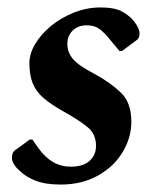

<svg xmlns="http://www.w3.org/2000/svg" viewBox="-20 -486 421 516"><path d="M143 10Q102 10 75.5 -0.5Q49 -11 34 -26Q12 -45 12 -62Q12 -68 14 -74Q16 -80 23 -84L60 -111H67L84 -87Q119 -38 170 -38Q203 -38 220.5 -53.5Q238 -69 238 -94Q238 -124 218 -142Q198 -160 148 -188Q116 -206 96.5 -223Q77 -240 68 -262Q59 -284 59 -317Q59 -342 75 -368.5Q91 -395 118 -417Q145 -439 179.5 -452.5Q214 -466 250 -466Q288 -466 308 -455Q328 -444 340 -429Q355 -410 355 -396Q355 -383 347 -378L308 -349H301L276 -379Q261 -398 247.5 -408Q234 -418 213 -418Q190 -418 175.5 -404Q161 -390 161 -368Q161 -345 176.5 -327Q192 -309 233 -288Q277 -264 305 -237Q333 -210 333 -159Q333 -116 309.5 -77Q286 -38 243 -14Q200 10 143 10Z"/></svg>

Font: Spectral
Style: Bold Italic
Weight: 700
Italic angle: -10°
Designer: Jean-Baptiste Levee
Foundry: Production Type
Version: Version 2.001